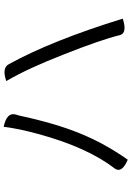

<svg xmlns="http://www.w3.org/2000/svg" viewBox="144 -868 712 1040"><g transform="rotate(-90 500.0 -348.0)"><path d="M155 -12Q80 -44 107 -82Q222 -231 294 -496Q323 -600 333 -684Q412 -668 400 -620L394 -600Q352 -404 297 -270Q243 -137 155 -12ZM726 -356Q651 -550 581 -670Q653 -695 673 -655Q801 -422 919 -39Q841 -14 830 -54Q805 -157 726 -356Z"/></g></svg>

Font: Swei Half Moon CJK TC
Style: DemiLight
Weight: 350
Version: Version 2.125